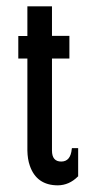

<svg xmlns="http://www.w3.org/2000/svg" viewBox="-20 -565 262 594"><path d="M140.8 -383.9V-99.3Q140.8 -65.2 169.5 -65.2Q198.6 -65.2 202.1 -104.7L202.6 -106.7H204.5H219.4H221.8V-104.2V-20.3V-19.3L220.8 -18.8Q194.2 7.9 159.1 8.4Q92.9 8.4 72.1 -52.9Q65.2 -72.6 64.7 -99.3V-383.9H39H36.6V-386.4V-451.1V-453.6H39H64.7V-543V-545.5H67.2H138.3H140.8V-543V-454.1H192.2H194.7V-451.6V-386.4V-383.9H192.2Z"/></svg>

Font: RIT Uroob
Style: 

Weight: 700
Designer: Hussain K H
Foundry: RIT
Version: 2.1.1